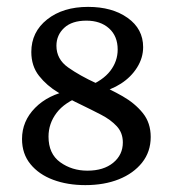

<svg xmlns="http://www.w3.org/2000/svg" viewBox="-20 -528 503 558"><path d="M44 -124Q44 -176 82 -214.5Q120 -253 183 -265L217 -249Q168 -231 144.5 -200Q121 -169 121 -131Q121 -81 155 -56.5Q189 -32 234 -32Q281 -32 309 -55Q337 -78 337 -114Q337 -142 319.5 -161Q302 -180 274 -194.5Q246 -209 215 -224Q183 -239 149.5 -259Q116 -279 93.5 -307.5Q71 -336 71 -377Q71 -435 117 -471.5Q163 -508 236 -508Q306 -508 351 -476Q396 -444 396 -391Q396 -360 378.5 -332Q361 -304 331.5 -285Q302 -266 267 -259L234 -276Q279 -294 300.5 -322Q322 -350 322 -384Q322 -423 297 -445.5Q272 -468 231 -468Q189 -468 166.5 -447Q144 -426 144 -395Q144 -356 178 -332Q212 -308 260 -286Q300 -269 336 -248.5Q372 -228 395 -199.5Q418 -171 418 -130Q418 -87 393 -55.5Q368 -24 325.5 -7Q283 10 228 10Q176 10 134.5 -5.5Q93 -21 68.5 -51Q44 -81 44 -124Z"/></svg>

Font: Rasa
Style: Regular
Weight: 400
Designer: Anna Giedrys (Yrsa+Rasa design), David Brezina (Yrsa art-direction, Rasa art-direction, design)
Foundry: Rosetta Type Foundry
Version: Version 2.004